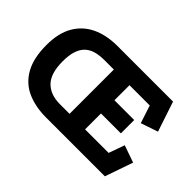

<svg xmlns="http://www.w3.org/2000/svg" viewBox="-103 -854 1119 1119"><g transform="rotate(45 456.5 -294.5)"><path d="M339 0Q251 0 184 -30Q117 -60 79.5 -126.5Q42 -193 42 -301Q42 -399 79 -462.5Q116 -526 182.5 -557.5Q249 -589 339 -589H797L859 -403L753 -367L717 -477H550V-353H713V-243H549V-112H743L778 -210L884 -173L824 0ZM342 -477Q302 -477 271 -468Q240 -459 219 -438.5Q198 -418 187 -384Q176 -350 176 -301Q176 -201 219.5 -156.5Q263 -112 342 -112H421V-477Z"/></g></svg>

Font: Podkova ExtraBold
Style: Regular
Weight: 800
Designer: Ilya Yudin
Foundry: Cyreal (www.cyreal.org)
Version: Version 2.103